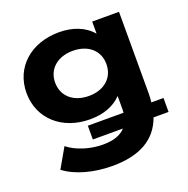

<svg xmlns="http://www.w3.org/2000/svg" viewBox="-132 -670 975 996"><g transform="rotate(-20 355.5 -171.5)"><path d="M691 -39H624C626 -55 627 -72 627 -90V-538H479V-471C437 -521 372 -545 297 -545C142 -545 32 -447 32 -306C32 -164 142 -65 297 -65C368 -65 429 -86 471 -130V-66C471 -56 471 -47 470 -38H273V38H439C413 67 372 81 314 81C243 81 168 57 123 20L61 128C123 176 222 202 323 202C473 202 569 148 608 38H691ZM332 -181C248 -181 190 -230 190 -306C190 -381 248 -430 332 -430C416 -430 473 -381 473 -306C473 -230 416 -181 332 -181Z"/></g></svg>

Font: AWKNG-Font
Style: Bold
Weight: 700
Designer: Awakening Church
Foundry: Awakening Church
Version: Version 1.700;PS 001.700;hotconv 1.0.88;makeotf.lib2.5.64775